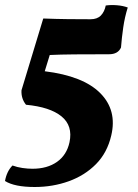

<svg xmlns="http://www.w3.org/2000/svg" viewBox="-41 -577 550 768"><path d="M45 -216 132 -503Q185 -501 230.5 -500.5Q276 -500 321 -500Q348 -500 362.5 -515Q377 -530 382 -555Q403 -558 427 -556Q451 -554 470 -547Q458 -509 452 -467.5Q446 -426 443 -387Q431 -360 395 -360Q316 -360 258 -359.5Q200 -359 158 -357L138 -292Q292 -273 360 -204.5Q428 -136 404 -35Q388 34 343 79.5Q298 125 234 148Q170 171 98 171Q17 171 -21 147Q-14 108 9 85Q28 92 49 95Q70 98 89 98Q148 98 187 70.5Q226 43 237 -8Q251 -74 205 -111.5Q159 -149 63 -158Q43 -183 45 -216Z"/></svg>

Font: Vollkorn ExtraBold
Style: Italic
Weight: 800
Italic angle: -11°
Designer: Friedrich Althausen
Foundry: Friedrich Althausen
Version: Version 5.000; ttfautohint (v1.8.3)